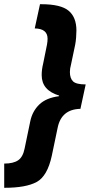

<svg xmlns="http://www.w3.org/2000/svg" viewBox="-79 -734 438 912"><path d="M-57 158Q44 158 95 130.5Q146 103 167 6L195 -128Q213 -215 303 -217L328 -333Q283 -333 268 -347.5Q253 -362 253 -392Q253 -408 258 -426L278 -521Q281 -536 282.5 -555.5Q284 -575 284 -589Q284 -652 247 -683Q210 -714 117 -714H111L86 -599Q147 -598 147 -550Q147 -537 144 -521L126 -432Q119 -404 119 -377Q119 -305 202 -280L201 -277Q140 -269 107.5 -237.5Q75 -206 65 -159L38 -29Q30 12 7 27.5Q-16 43 -59 43V158Z"/></svg>

Font: Noto Sans UI Condensed ExtraBold
Style: Italic
Weight: 800
Width: 3
Designer: Monotype Design Team
Foundry: Monotype Imaging Inc.
Version: 1.001